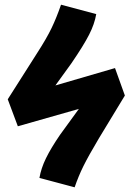

<svg xmlns="http://www.w3.org/2000/svg" viewBox="-20 -781 552 818"><path d="M390 -721Q383 -679 359.5 -633Q336 -587 284 -511L216 -417L470 -491L512 -374L401 -191Q357 -117 335.5 -73.5Q314 -30 298 17L148 -23Q155 -64 176 -107Q197 -150 236 -207L316 -317L56 -243L13 -358L137 -553Q179 -618 200 -662Q221 -706 240 -761Z"/></svg>

Font: Trujillo ExtraBold
Style: Italic
Weight: 800
Italic angle: -8°
Designer: Fira Sans original fonts by bBox Type GmbH, Carrois Corporate GbR, & Edenspiekermann AG / Changes by Cristiano Sobral
Foundry: Fira Sans original fonts by bBox Type GmbH, Carrois Corporate GbR, & Edenspiekermann AG / Changes by Cristiano Sobral
Version: Version 4.301;July 28, 2020;FontCreator 13.0.0.2655 64-bit